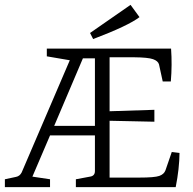

<svg xmlns="http://www.w3.org/2000/svg" viewBox="-20 -767 792 787"><path d="M551.8 -696.8Q505.9 -661.6 361.8 -606.9L349.1 -631.8L515.1 -747.1ZM369.1 -251V-527.8H319.8L202.1 -251ZM291 0V-32.2L349.1 -43Q369.1 -45.9 369.1 -65.9V-211.9H185.1L112.8 -43L185.1 -32.2V0H0V-32.2L45.9 -42Q61 -44.9 68.8 -60.1L266.1 -520L171.9 -536.1V-567.9H681.2Q686 -501 680.2 -433.1H647L631.8 -502.9Q627.9 -517.1 607.4 -524.4Q586.9 -531.7 529.8 -532.2H429.2V-311L612.8 -316.9V-268.1L429.2 -272V-39.1H551.8Q613.3 -39.1 632.8 -45.9Q652.3 -52.7 658.2 -68.8L684.1 -144L715.8 -140.1Q715.3 -76.2 700.2 0Z"/></svg>

Font: Yrsa-Light
Style: Regular
Weight: 300
Designer: Anna Giedrys (Yrsa+Rasa design), David Brezina (Yrsa art-direction, Rasa art-direction, design)
Foundry: Rosetta Type Foundry
Version: Version 1.001;PS 1.1;hotconv 1.0.88;makeotf.lib2.5.647800